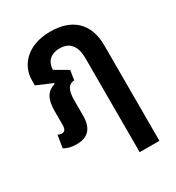

<svg xmlns="http://www.w3.org/2000/svg" viewBox="-183 -670 903 987"><g transform="rotate(-30 268.5 -176.5)"><path d="M96 10C154 10 197 -17 197 -101V-192C197 -254 215 -281 248 -281L257 -338L180 -383C181 -428 209 -461 265 -461C321 -461 355 -428 355 -350V207H472V-359C472 -496 390 -560 266 -560C131 -560 60 -480 60 -390V-360L153 -320L152 -316C106 -302 82 -269 82 -196V-113C82 -88 75 -76 57 -76C49 -76 41 -79 34 -82L22 -8C42 4 66 10 96 10Z"/></g></svg>

Font: Noto Sans Thai Cond SemBd
Style: Regular
Weight: 600
Width: 3
Designer: Monotype Design Team
Foundry: Monotype Imaging Inc.
Version: Version 2.002